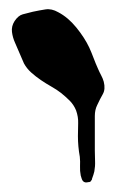

<svg xmlns="http://www.w3.org/2000/svg" viewBox="-20 -759 248 409"><path d="M11 -714Q19 -726 28.5 -728.5Q38 -731 50 -734Q64 -737 77 -739Q90 -741 104 -733Q125 -722 142.5 -700.5Q160 -679 170 -658Q175 -647 179.5 -635Q184 -623 189 -612Q192 -605 195.5 -598.5Q199 -592 201 -585Q205 -569 199 -558.5Q193 -548 187 -535Q182 -525 182 -512V-438Q182 -427 182.5 -416Q183 -405 181 -394Q179 -386 177 -381Q176 -379 176 -377.5Q176 -376 174 -374Q173 -371 168 -371Q161 -369 157 -373Q155 -375 154 -378.5Q153 -382 152 -385Q150 -395 150.5 -405Q151 -415 150 -425Q148 -436 147 -447Q146 -458 146 -469Q146 -483 146.5 -496.5Q147 -510 142 -524Q137 -536 128.5 -544.5Q120 -553 110 -561Q101 -568 89.5 -574.5Q78 -581 67 -588.5Q56 -596 46.5 -604.5Q37 -613 31 -624Q26 -635 21.5 -646Q17 -657 12 -668Q7 -679 5.5 -691Q4 -703 11 -714Z"/></svg>

Font: Double Feature
Style: Regular
Weight: 400
Designer: David Shetterly
Foundry: David Shetterly
Version: Version 2.100 1997 initial release